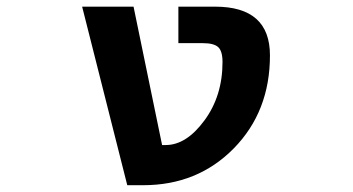

<svg xmlns="http://www.w3.org/2000/svg" viewBox="-20 -543 1040 565"><path d="M634.8 -360.4Q634.8 -392.6 622.1 -404.3Q609.4 -416 577.1 -416H504.9V-523.4H613.3Q774.4 -523.4 774.4 -379.9Q774.4 -214.8 668 -106.4Q561.5 2 401.4 2H354.5L221.7 -523.4H373L457 -116.2H467.8Q528.3 -116.2 581.5 -188.5Q634.8 -260.7 634.8 -360.4Z"/></svg>

Font: GenEi Gothic M Regular
Style: Bold
Weight: 700
Designer: o_tamon (Modified); [Source Han Sans]
Ryoko NISHIZUKA  (kana & ideographs); Paul D. Hunt (Latin, Greek & Cyrillic); Wenl
Version: Version 1.1a;Original Version 1.004